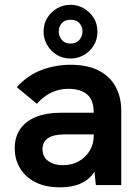

<svg xmlns="http://www.w3.org/2000/svg" viewBox="-20 -773 584 802"><path d="M231.5 9.5Q168.5 9.5 126.2 -12.8Q84 -35 62.8 -71.8Q41.5 -108.5 41.5 -153Q41.5 -202 65.2 -235.2Q89 -268.5 131.8 -285.2Q174.5 -302 232.5 -302H371.5Q371.5 -355.5 344.5 -378Q317 -402 265.5 -402Q189.5 -402 134 -339.5L50 -409Q96.5 -459.5 154.5 -481Q212.5 -502.5 274 -502.5Q345.5 -502.5 392.8 -478Q440 -453.5 463.2 -410.2Q486.5 -367 486.5 -310.5V0H380.5L374.5 -55.5Q332.5 9.5 231.5 9.5ZM241.5 -83Q281 -83 310.2 -100Q339.5 -117 355.5 -144.8Q371.5 -172.5 371.5 -204V-211.5H249Q159 -211.5 157.5 -151Q157.5 -117.5 181.8 -100.2Q206 -83 241.5 -83ZM274.5 -528.5Q241.5 -528.5 216.2 -544.5Q191 -560.5 176.5 -586Q162 -611.5 162 -640.5Q162 -674 178 -699.2Q194 -724.5 219.5 -738.8Q245 -753 274.5 -753Q303.5 -753 329 -738.8Q354.5 -724.5 370.8 -699.2Q387 -674 387 -640.5Q387 -607.5 371 -582.2Q355 -557 329.5 -542.8Q304 -528.5 274.5 -528.5ZM274.5 -591Q298 -591 311.2 -606Q324.5 -621 324.5 -642Q324.5 -661.5 312 -676Q299.5 -690.5 274.5 -690.5Q250 -690.5 237.8 -675.8Q225.5 -661 225.5 -642Q225.5 -621 238.5 -606Q251.5 -591 274.5 -591Z"/></svg>

Font: Acari Sans Neue
Style: Bold
Weight: 700
Designer: Alfredo Marco Pradil (font), Cristiano Sobral (main changes)
Foundry: Hanken Design Co. (font), Cristiano Sobral (main changes)
Version: Version 2.459;March 19, 2022;FontCreator 14.0.0.2808 64-bit;